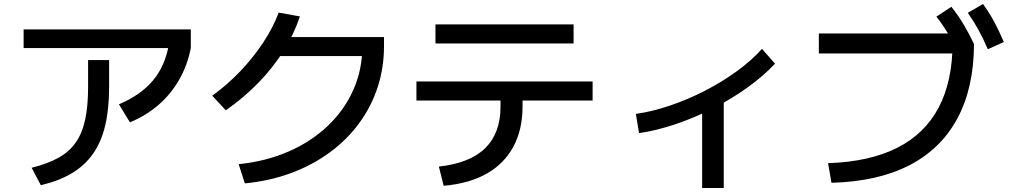

<svg xmlns="http://www.w3.org/2000/svg" viewBox="-20 -875 5040 959"><path d="M138 -37Q218 -57 272 -87Q326 -117 358.5 -163.5Q391 -210 405.5 -278Q420 -346 420 -440V-575H525V-440Q525 -331 505.5 -248.5Q486 -166 444.5 -107Q403 -48 338.5 -9.5Q274 29 184 50ZM98 -635V-728H933V-635ZM574 -354Q683 -400 744 -473Q805 -546 823 -652L933 -635Q916 -548 874.5 -476Q833 -404 771 -350.5Q709 -297 629 -264Z M1172 -55Q1309 -69 1422 -118.5Q1535 -168 1617.5 -246.5Q1700 -325 1745 -426.5Q1790 -528 1790 -645L1835 -595H1345V-690H1898V-645Q1898 -535 1865.5 -437Q1833 -339 1772 -257Q1711 -175 1625.5 -112.5Q1540 -50 1433.5 -10.5Q1327 29 1203 41ZM1040 -397Q1115 -451 1179.5 -518.5Q1244 -586 1294 -661.5Q1344 -737 1372 -812L1478 -793Q1448 -703 1395.5 -619.5Q1343 -536 1270.5 -461.5Q1198 -387 1108 -324Z M2172 -43Q2327 -60 2403.5 -135Q2480 -210 2480 -343V-373H2060V-468H2940V-373H2590V-343Q2590 -227 2544 -142Q2498 -57 2410.5 -7.5Q2323 42 2196 53ZM2155 -658V-753H2845V-658Z M3156 -306Q3239 -318 3327.5 -348Q3416 -378 3501.5 -422Q3587 -466 3660.5 -519.5Q3734 -573 3786 -631L3851 -557Q3794 -496 3715 -439Q3636 -382 3544 -335Q3452 -288 3356.5 -255.5Q3261 -223 3172 -210ZM3487 64V-395H3595V64Z M4116 -60Q4323 -67 4461 -136.5Q4599 -206 4668.5 -338Q4738 -470 4738 -663L4790 -608H4070V-708H4815L4845 -655Q4844 -436 4762 -283.5Q4680 -131 4522 -49.5Q4364 32 4133 38ZM4765 -613Q4738 -669 4713 -711Q4688 -753 4657 -792L4732 -841Q4766 -798 4793 -753Q4820 -708 4845 -655ZM4914 -629Q4890 -685 4866 -728Q4842 -771 4814 -811L4890 -855Q4922 -811 4946.5 -765Q4971 -719 4994 -665Z"/></svg>

Font: M PLUS 1 Medium
Style: Regular
Weight: 500
Designer: Coji Morishita
Foundry: UNDERFOREST DESIGN
Version: Version 1.001